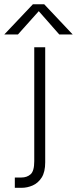

<svg xmlns="http://www.w3.org/2000/svg" viewBox="-105 -720 358 894"><path d="M48 -700 -85 -559.5H-21.5L75.5 -668L171 -559.5H233.5L101 -700ZM-36 106.5V154.5H-4Q22 154.5 47.2 143.5Q72.5 132.5 89 106.8Q105.5 81 105.5 36V-500H54.5V30.5Q54.5 76.5 37.5 91.5Q20.5 106.5 -5 106.5Z"/></svg>

Font: Overused Grotesk Light
Style: Regular
Weight: 300
Designer: RandomMaerks
Version: Version 0.005